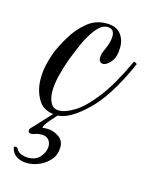

<svg xmlns="http://www.w3.org/2000/svg" viewBox="-82 -361 473 595"><g transform="rotate(15 155.0 -64.0)"><path d="M113 10Q70 10 52 -19.5Q34 -49 34 -87Q34 -110 39 -132Q44 -154 51 -173Q62 -200 80.5 -230.5Q99 -261 125.5 -283Q152 -305 187 -305Q218 -305 232.5 -287.5Q247 -270 247 -244Q247 -213 233.5 -197Q220 -181 209 -181Q195 -181 195 -198Q195 -209 202 -224Q215 -252 215 -271Q215 -295 193 -295Q174 -295 156 -272Q138 -249 124.5 -218Q111 -187 102 -163Q92 -135 85.5 -108Q79 -81 79 -59Q79 -36 87.5 -21Q96 -6 114 -6Q135 -6 164.5 -24.5Q194 -43 228.5 -88Q263 -133 299 -211Q299 -212 301 -212Q304 -212 307.5 -209.5Q311 -207 309 -205Q260 -94 205.5 -42Q151 10 113 10ZM61 177Q42 177 27.5 168.5Q13 160 9 142Q9 137 14 137Q20 137 22 143Q28 153 38.5 156.5Q49 160 59 160Q85 160 98.5 143.5Q112 127 112 110Q112 97 104.5 88.5Q97 80 83 80Q70 80 62.5 83Q55 86 50 86Q40 86 40 78Q40 73 43 70Q45 68 55.5 57Q66 46 78.5 32Q91 18 101 8Q111 -2 112 -2Q114 -2 119.5 -1.5Q125 -1 124 0Q123 1 114.5 10Q106 19 97 29.5Q88 40 82.5 48.5Q77 57 80 59Q84 58 87 58Q90 58 94 58Q113 58 130.5 69.5Q148 81 148 102Q148 126 134.5 142.5Q121 159 101 168Q81 177 61 177Z"/></g></svg>

Font: Mea Culpa
Style: Regular
Weight: 400
Designer: Robert E. Leuschke
Foundry: Robert E. Leuschke
Version: Version 1.010; ttfautohint (v1.8.3)